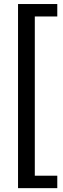

<svg xmlns="http://www.w3.org/2000/svg" viewBox="-20 -745 318 972"><path d="M270 144.5V207.5H71.3V-724.6H270V-661.6H156.2V144.5Z"/></svg>

Font: Arimo
Style: Regular
Weight: 400
Designer: Steve Matteson
Foundry: Monotype Imaging Inc.
Version: Version 1.33